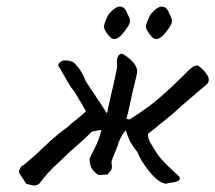

<svg xmlns="http://www.w3.org/2000/svg" viewBox="-20 -559 656 585"><path d="M505 -211 431 -151Q431 -140 433.5 -133.5Q436 -127 441.5 -118.5Q447 -110 449 -106Q465 -78 493 -52Q521 -26 526 -21Q531 -12 523 -8Q515 -4 503 -2.5Q491 -1 486 1Q463 -2 435.5 -36Q408 -70 399 -95Q384 -114 377.5 -126Q371 -138 363 -162Q352 -150 343 -129Q339 -115 330 -94Q317 -63 320 -63L321 -53Q321 -45 318.5 -40.5Q316 -36 307 -27L280 -26Q263 -37 258 -49Q253 -61 253 -76Q257 -84 270 -110.5Q283 -137 289 -163Q283 -163 260 -158Q250 -148 241.5 -140Q233 -132 225 -125Q188 -93 163 -68Q121 -30 102 -2Q96 6 84 6Q77 6 60 1L38 -33Q38 -50 53 -57Q66 -67 90 -89Q114 -111 136 -132Q145 -140 161 -153Q177 -166 186 -172Q197 -183 212 -194Q234 -212 242 -220L227 -246Q224 -250 215.5 -265.5Q207 -281 197 -292Q192 -299 170 -338Q168 -342 164.5 -347.5Q161 -353 157 -360Q162 -375 180 -375Q192 -375 204 -369Q228 -347 241 -312Q254 -292 262.5 -279.5Q271 -267 276 -259Q284 -248 306 -213Q311 -239 320 -277Q326 -300 333 -335Q337 -351 337 -360L336 -368V-371Q336 -381 339 -385Q340 -389 343 -392Q346 -395 351 -395Q354 -395 360 -391Q404 -362 397 -333L384 -279Q367 -199 365 -197L375 -195Q426 -228 448 -246Q466 -260 500.5 -292Q535 -324 555 -345Q565 -354 568 -356Q571 -358 582 -360Q594 -352 604 -340.5Q614 -329 616 -319V-316Q616 -308 611 -303Q594 -289 557.5 -257.5Q521 -226 505 -211ZM297 -482Q306 -513 317 -522Q319 -524 323.5 -528.5Q328 -533 331 -534Q339 -539 345 -539Q361 -539 369 -515Q376 -503 376 -496Q376 -489 372 -482Q368 -475 359 -463Q342 -440 328 -440Q320 -440 312 -450Q305 -457 300 -467Q295 -477 297 -482ZM425 -482Q434 -513 445 -522Q447 -524 451.5 -528.5Q456 -533 459 -534Q467 -539 473 -539Q489 -539 497 -515Q504 -503 504 -496Q504 -489 500 -482Q496 -475 487 -463Q470 -440 456 -440Q448 -440 440 -450Q433 -457 428 -467Q423 -477 425 -482Z"/></svg>

Font: Caveat
Style: Regular
Weight: 400
Designer: Pablo Impallari
Foundry: Pablo Impallari
Version: Version 1.500; ttfautohint (v1.6)